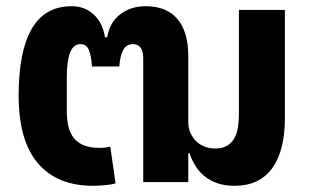

<svg xmlns="http://www.w3.org/2000/svg" viewBox="-20 -586 1000 618"><path d="M279 12Q164 12 102 -60.5Q40 -133 40 -279Q40 -420 82 -493Q124 -566 211 -566Q252 -566 281 -540Q310 -514 318 -466H325Q333 -514 367 -540Q401 -566 449 -566Q516 -566 551 -525Q586 -484 586 -405V-194Q586 -173 593.5 -157Q601 -141 613 -130Q625 -119 640.5 -113.5Q656 -108 672 -108Q696 -108 711 -117Q726 -126 734.5 -141.5Q743 -157 746 -177Q749 -197 749 -219V-554H897V-206Q897 -101 856 -44.5Q815 12 735 12Q703 12 679 3.5Q655 -5 637.5 -19.5Q620 -34 608.5 -53Q597 -72 590 -93H586V0H441V-398Q441 -423 432 -433.5Q423 -444 408 -444Q386 -444 376 -424Q366 -404 364 -372H276Q274 -404 266.5 -424Q259 -444 239 -444Q216 -444 205.5 -416.5Q195 -389 195 -338V-229Q195 -202 200 -180Q205 -158 217 -142.5Q229 -127 249.5 -118.5Q270 -110 301 -110Q318 -110 335 -114L352 4Q341 8 319 10Q297 12 279 12Z"/></svg>

Font: IBM-Poppins
Style: Poppins-Bold
Weight: 700
Designer: Mike Abbink, Paul van der Laan, Pieter van Rosmalen, Ben Mitchell, Mark Frömberg
Foundry: Bold Monday
Version: Version 1.1